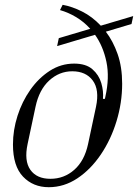

<svg xmlns="http://www.w3.org/2000/svg" viewBox="-20 -770 575 800"><path d="M183 10Q118 10 76 -34Q34 -78 34 -168Q34 -228 53 -287.5Q72 -347 106.5 -396Q141 -445 187.5 -475Q234 -505 289 -505Q338 -505 365 -481.5Q392 -458 402 -424Q412 -390 409 -358H417L419 -367Q437 -447 423.5 -512Q410 -577 376 -625L218 -578L225 -611L356 -650Q330 -679 297.5 -698.5Q265 -718 230 -728L241 -750Q280 -743 322 -722Q364 -701 400 -663L535 -703L528 -670L421 -638Q451 -599 470 -545Q489 -491 489 -421Q489 -342 465.5 -265Q442 -188 400 -126Q358 -64 302.5 -27Q247 10 183 10ZM190 -25Q247 -25 289.5 -62.5Q332 -100 347 -170L380 -325Q395 -396 366.5 -434.5Q338 -473 281 -473Q227 -473 185 -434.5Q143 -396 128 -325L95 -170Q80 -100 106.5 -62.5Q133 -25 190 -25Z"/></svg>

Font: Xanh Mono
Style: Italic
Weight: 400
Italic angle: -12°
Monospace: yes
Designer: Lam Bao, Duy Dao
Foundry: Yellow Type Foundry
Version: Version 3.101; ttfautohint (v1.8.3)